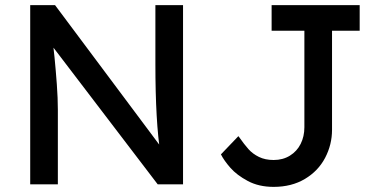

<svg xmlns="http://www.w3.org/2000/svg" viewBox="-20 -720 1475 750"><path d="M695 0H596L175 -552L186 -566Q190 -520 193 -496Q198 -445 202 -390.5Q206 -336 206 -291V0H98V-700H195L623 -127L607 -118Q587 -244 587 -470V-700H695ZM843 -117 911 -188Q913 -186 913 -186Q934 -156 950.5 -137.5Q967 -119 991.5 -107Q1016 -95 1049 -95Q1085 -95 1112.5 -112Q1140 -129 1154.5 -158Q1169 -187 1169 -223V-700H1277V-213Q1277 -155 1250 -103.5Q1223 -52 1171 -21Q1119 10 1049 10Q991 10 948 -13Q905 -36 880 -64.5Q855 -93 843 -117ZM1041 -600V-700H1385V-600Z"/></svg>

Font: Lexend
Style: Regular
Weight: 400
Designer: Thomas Jockin
Foundry: Lexend
Version: Version 1.000